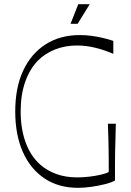

<svg xmlns="http://www.w3.org/2000/svg" viewBox="-20 -884 628 920"><path d="M354 16Q260 16 192.5 -29.5Q125 -75 89 -157Q53 -239 53 -350Q53 -464 91 -545.5Q129 -627 198.5 -671.5Q268 -716 363 -716Q389 -716 416.5 -712.5Q444 -709 472 -702.5Q500 -696 523 -688V-626Q479 -645 435.5 -655.5Q392 -666 348 -666Q292 -666 244 -647Q196 -628 162 -594Q123 -554 101 -492.5Q79 -431 79 -350Q79 -268 102.5 -202.5Q126 -137 173 -95Q206 -66 250.5 -50Q295 -34 350 -34Q378 -34 408 -37.5Q438 -41 463.5 -47Q489 -53 501 -60Q501 -97 501 -119.5Q501 -142 500.5 -163.5Q500 -185 499.5 -214Q499 -243 497 -291H535Q534 -241 533 -209.5Q532 -178 531.5 -153.5Q531 -129 531 -98.5Q531 -68 531 -19Q513 -9 483 -1.5Q453 6 419 11Q385 16 354 16ZM318 -770 355 -864H410L352 -770Z"/></svg>

Font: Ojuju Light
Style: Regular
Weight: 300
Designer: Chisaokwu Joboson, Mirko Velimirovic
Foundry: Udi Foundry
Version: Version 1.000